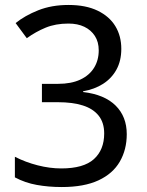

<svg xmlns="http://www.w3.org/2000/svg" viewBox="-20 -744 591 774"><path d="M229 10Q176 10 128.5 1.5Q81 -7 40 -29V-112Q83 -90 132 -77.5Q181 -65 227 -65Q317 -65 358.5 -102.5Q400 -140 400 -206Q400 -250 377.5 -278Q355 -306 313.5 -319Q272 -332 214 -332H149V-406H214Q267 -406 303.5 -423Q340 -440 359 -470.5Q378 -501 378 -541Q378 -575 362.5 -599Q347 -623 320 -636Q293 -649 256 -649Q204 -649 164 -632.5Q124 -616 88 -590L43 -651Q80 -681 134 -702.5Q188 -724 256 -724Q326 -724 373.5 -701Q421 -678 445 -638.5Q469 -599 469 -547Q469 -499 449.5 -463.5Q430 -428 395.5 -406Q361 -384 315 -376V-373Q401 -363 446 -318.5Q491 -274 491 -203Q491 -141 463 -92.5Q435 -44 377 -17Q319 10 229 10Z"/></svg>

Font: usinhala05
Style: Book
Weight: 400
Designer: Jelle Bosma - Monotype Design Team
Foundry: Monotype Imaging Inc.
Version: Version 2.003